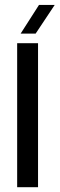

<svg xmlns="http://www.w3.org/2000/svg" viewBox="-20 -780 248 800"><path d="M51.5 0V-600H138.5V0ZM66 -640 142.5 -759.5H208L128.5 -640Z"/></svg>

Font: Big Shoulders Stencil Display SemiBold
Style: Regular
Weight: 600
Designer: Patric King
Foundry: XO Type Co
Version: Version 1.000